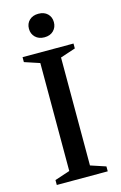

<svg xmlns="http://www.w3.org/2000/svg" viewBox="-131 -925 616 981"><g transform="rotate(-15 177.0 -435.0)"><path d="M311.5 -26V0H42V-26L122 -52.5V-623.5L42 -650V-676H311.5V-650L231.5 -623.5V-52.5ZM177 -745Q147 -745 129 -762.8Q111 -780.5 111 -807.5Q111 -835 129 -852.2Q147 -869.5 177 -869.5Q207.5 -869.5 225.2 -852.2Q243 -835 243 -807.5Q243 -780.5 225.2 -762.8Q207.5 -745 177 -745Z"/></g></svg>

Font: Newsreader 16pt 16pt Medium
Style: Regular
Weight: 500
Version: Version 1.003